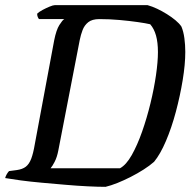

<svg xmlns="http://www.w3.org/2000/svg" viewBox="-31 -724 751 744"><path d="M378 0Q350 0 309 -2Q268 -4 222 -8Q176 -12 131 -16Q86 -20 49 -25Q12 -30 -11 -34Q-9 -42 -4.5 -49.5Q0 -57 4 -61L34 -65Q56 -68 69 -78Q82 -88 90 -109Q98 -130 104 -166L179 -568Q187 -608 199 -627Q211 -646 218 -650H120Q117 -654 115 -659Q113 -664 113 -671Q120 -678 134 -685.5Q148 -693 161.5 -698.5Q175 -704 181 -704H541Q559 -699 578 -690Q597 -681 615.5 -669.5Q634 -658 649 -645.5Q664 -633 672 -621Q680 -602 683.5 -576Q687 -550 687 -523Q687 -475 677 -414Q667 -353 650.5 -291Q634 -229 612 -177.5Q590 -126 566 -97Q549 -82 525.5 -67Q502 -52 475.5 -38.5Q449 -25 424 -15Q399 -5 378 0ZM165 -72H434Q458 -85 479.5 -123Q501 -161 519.5 -213.5Q538 -266 552 -323.5Q566 -381 573.5 -433Q581 -485 581 -522Q581 -560 573.5 -586.5Q566 -613 551 -630Q534 -634 502.5 -638.5Q471 -643 432.5 -646.5Q394 -650 354 -650Q326 -650 311 -638Q296 -626 289 -607.5Q282 -589 278 -569L195 -141Q190 -115 181 -97.5Q172 -80 165 -72Z"/></svg>

Font: Texturina Medium
Style: Italic
Weight: 500
Italic angle: -11°
Designer: Guillermo Torres Carreño
Foundry: Omnibus-Type
Version: Version 1.002